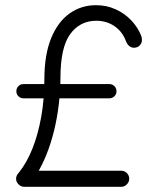

<svg xmlns="http://www.w3.org/2000/svg" viewBox="-20 -720 597 740"><path d="M73 0Q61 0 51.5 -9.5Q42 -19 42 -31Q42 -37 44.5 -43Q47 -49 53 -55Q84 -94 105.5 -148.5Q127 -203 139 -270.5Q151 -338 151 -413Q151 -509 177 -572.5Q203 -636 248 -668Q293 -700 350 -700Q391 -700 426 -684Q461 -668 486.5 -641Q512 -614 525 -580Q527 -573 527 -565Q527 -554 518.5 -545Q510 -536 496 -536Q487 -536 479 -542Q471 -548 466 -560Q452 -598 421.5 -619Q391 -640 351 -640Q288 -640 250.5 -588.5Q213 -537 213 -420Q212 -312 188 -215Q164 -118 121 -48L100 -62H447Q460 -62 469 -53Q478 -44 478 -31Q478 -19 469 -9.5Q460 0 447 0ZM43 -368Q43 -380 51 -388Q59 -396 71 -396H401Q413 -396 421 -388Q429 -380 429 -368Q429 -357 421 -349Q413 -341 401 -341H71Q59 -341 51 -349Q43 -357 43 -368Z"/></svg>

Font: National Park Light
Style: Regular
Weight: 300
Designer: Andrea Herstowski, Ben Hoepner
Version: Version 1.009